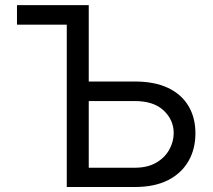

<svg xmlns="http://www.w3.org/2000/svg" viewBox="-20 -748 852 768"><path d="M47.9 -649.4V-727.5H262.7V-649.4ZM312.5 -421.9H519.5Q598.1 -421.9 651.9 -396.5Q705.6 -371.1 733.6 -324.5Q761.7 -277.8 761.7 -214.8Q761.7 -151.4 733.6 -103Q705.6 -54.7 651.9 -27.3Q598.1 0 519.5 0H247.1V-727.5H335V-77.1H519.5Q569.8 -77.1 604.2 -96.9Q638.7 -116.7 656.7 -148.7Q674.8 -180.7 674.8 -215.8Q674.8 -268.1 634.8 -305.9Q594.7 -343.8 519.5 -343.8H312.5Z"/></svg>

Font: Inter V
Style: 
Weight: 400
Designer: Rasmus Andersson
Foundry: rsms
Version: Version 4.000;git-a3f224843